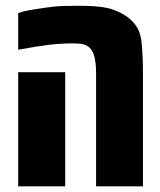

<svg xmlns="http://www.w3.org/2000/svg" viewBox="-20 -660 568 680"><path d="M320.3 0V-402.3Q320.3 -439.9 312.5 -465.1Q304.7 -490.2 284.2 -500Q271 -506.3 236.8 -506.3Q196.8 -506.3 155.3 -501.5Q113.8 -496.6 44.4 -483.9V-613.8Q58.1 -619.1 82.3 -623.5Q106.4 -627.9 140.6 -632.8Q173.8 -637.7 200 -638.7Q226.1 -639.6 251 -639.6Q313.5 -639.6 345 -634.5Q376.5 -629.4 399.4 -618.2Q421.4 -607.9 436.5 -595.7Q474.1 -565.4 480.2 -519.3Q486.3 -473.1 486.3 -401.9V0ZM44.4 0V-404.3H210.9V0Z"/></svg>

Font: Open Sans Condensed ExtraBold
Style: Regular
Weight: 800
Width: 3
Designer: Monotype Design Team
Foundry: Monotype Imaging Inc.
Version: Version 3.000; ttfautohint (v1.8.4)